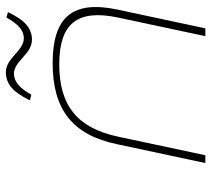

<svg xmlns="http://www.w3.org/2000/svg" viewBox="-52 -652 705 640"><g transform="rotate(-90 300.0 -332.5)"><path d="M139 -295 76 0H102L164 -291C193 -428 269 -487 405 -487C540 -487 590 -428 561 -291L499 0H525L588 -295C619 -444 561 -509 409 -509C256 -509 170 -444 139 -295ZM285 -585 304 -580C325 -618 347 -638 374 -638C416 -638 439 -578 487 -578C525 -578 553 -602 579 -658L561 -663C540 -625 519 -605 492 -605C450 -605 426 -665 379 -665C334 -665 309 -633 285 -585Z"/></g></svg>

Font: LT Wave Mono Thin
Style: Italic
Weight: 100
Designer: Daniel Lyons
Version: Version 2.5 (Glyphs App)